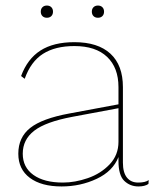

<svg xmlns="http://www.w3.org/2000/svg" viewBox="-20 -662 557 692"><path d="M516 -13 515 1Q502 10 479 10Q449 10 428 -10Q407 -30 407 -82V-96Q387 -45 328.5 -17.5Q270 10 202 10Q129 10 87.5 -21Q46 -52 46 -108Q46 -167 89 -201Q132 -235 230 -253L407 -286V-348Q407 -418 366 -457Q325 -496 248 -496Q179 -496 135 -468Q91 -440 69 -378L56 -388Q79 -450 126 -480Q173 -510 248 -510Q333 -510 378 -468.5Q423 -427 423 -348V-76Q423 -40 437.5 -22Q452 -4 478 -4Q504 -4 516 -13ZM407 -151V-272L241 -241Q145 -223 103.5 -191Q62 -159 62 -108Q62 -59 100.5 -31.5Q139 -4 207 -4Q250 -4 296.5 -20Q343 -36 375 -69.5Q407 -103 407 -151ZM171 -620Q171 -610 165 -604Q159 -598 149 -598Q139 -598 133 -604Q127 -610 127 -620Q127 -630 133 -636Q139 -642 149 -642Q159 -642 165 -636Q171 -630 171 -620ZM355 -620Q355 -610 349 -604Q343 -598 333 -598Q323 -598 317 -604Q311 -610 311 -620Q311 -630 317 -636Q323 -642 333 -642Q343 -642 349 -636Q355 -630 355 -620Z"/></svg>

Font: Work Sans Thin
Style: Regular
Weight: 260
Designer: Wei Huang
Foundry: Wei Huang
Version: Version 1.500